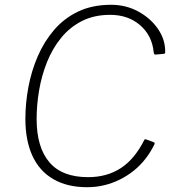

<svg xmlns="http://www.w3.org/2000/svg" viewBox="-20 -772 735 802"><path d="M444 -752Q506 -752 557.5 -724Q609 -696 640 -651Q671 -606 670 -554Q670 -547 663 -547L629 -544Q623 -544 622 -554Q615 -624 565 -667Q515 -710 440 -710Q373 -710 322 -684Q271 -658 235 -613.5Q199 -569 176.5 -513Q154 -457 143.5 -395.5Q133 -334 133 -275Q133 -157 186 -94.5Q239 -32 348 -32Q427 -32 485 -70Q543 -108 583 -188Q585 -192 592 -189L622 -178Q628 -176 625 -169Q609 -136 587 -108Q565 -80 538 -58.5Q511 -37 479.5 -21.5Q448 -6 414 2Q380 10 344 10Q261 10 203 -23.5Q145 -57 115.5 -121Q86 -185 86 -276Q86 -340 98.5 -407.5Q111 -475 137.5 -536.5Q164 -598 206 -647Q248 -696 307 -724Q366 -752 444 -752Z"/></svg>

Font: Libre Franklin Thin Thin
Style: Italic
Weight: 250
Italic angle: -8°
Version: Version 3.000